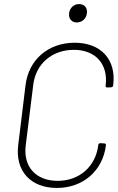

<svg xmlns="http://www.w3.org/2000/svg" viewBox="-20 -919 585 948"><path d="M359 -808C385 -808 406 -827 409 -853C413 -880 397 -899 370 -899C345 -899 324 -880 321 -853C318 -827 334 -808 359 -808ZM261 9C390 9 488 -76 503 -202C504 -208 500 -211 494 -211L476 -212C470 -212 466 -209 465 -203V-201C452 -97 372 -26 265 -26C156 -26 94 -97 107 -201L144 -499C156 -603 236 -673 345 -673C451 -673 514 -603 502 -499L501 -496C501 -490 504 -487 510 -487L528 -488C534 -488 539 -492 539 -498V-499C555 -625 478 -708 349 -708C218 -708 121 -624 106 -498L70 -203C54 -76 130 9 261 9Z"/></svg>

Font: Barlow ExtraLight
Style: Italic
Weight: 275
Italic angle: -7°
Designer: Jeremy Tribby
Foundry: Tribby Type
Version: Version 1.422;hotconv 1.0.109;makeotfexe 2.5.65596